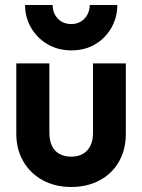

<svg xmlns="http://www.w3.org/2000/svg" viewBox="-20 -736 568 766"><path d="M264 10Q200 10 150.5 -17Q101 -44 73 -92Q45 -140 45 -203V-483H177V-206Q177 -176 187 -154.5Q197 -133 217 -122Q237 -111 264 -111Q305 -111 328 -136Q351 -161 351 -206V-483H482V-203Q482 -139 454.5 -91Q427 -43 377.5 -16.5Q328 10 264 10ZM448 -716Q448 -666 424 -624.5Q400 -583 359 -559Q318 -535 265 -535Q212 -535 170.5 -559Q129 -583 104.5 -624.5Q80 -666 80 -716H190Q190 -684 210.5 -662Q231 -640 265 -640Q286 -640 302.5 -650Q319 -660 328.5 -677.5Q338 -695 338 -716Z"/></svg>

Font: Outfit SemiBold
Style: Regular
Weight: 600
Designer: Rodrigo Fuenzalida
Foundry: fragTYPE
Version: Version 1.100;gftools[0.9.27]